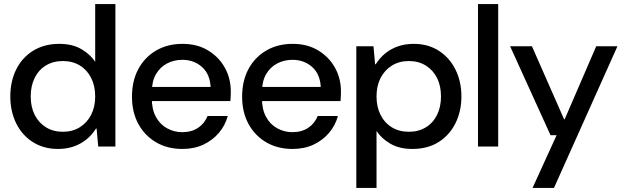

<svg xmlns="http://www.w3.org/2000/svg" viewBox="-20 -725 3084 950"><path d="M267 12Q196 12 142.5 -22Q89 -56 60 -115Q31 -174 31 -248Q31 -322 60 -381Q89 -440 144 -474Q199 -508 274 -508Q338 -508 382.5 -482Q427 -456 451 -419V-705H551V0H466L458 -89H455Q435 -57 407 -34.5Q379 -12 344 0Q309 12 267 12ZM291 -73Q339 -73 375 -95.5Q411 -118 431 -157Q451 -196 451 -248Q451 -300 431 -339.5Q411 -379 375 -401Q339 -423 291 -423Q243 -423 207 -401Q171 -379 151.5 -339.5Q132 -300 132 -248Q132 -196 151.5 -157Q171 -118 207 -95.5Q243 -73 291 -73Z M882 12Q809 12 753 -20.5Q697 -53 665 -111Q633 -169 633 -247Q633 -325 664.5 -383.5Q696 -442 752.5 -475Q809 -508 883 -508Q956 -508 1009.5 -475.5Q1063 -443 1092.5 -390Q1122 -337 1122 -272Q1122 -262 1121.5 -250Q1121 -238 1120 -225H706V-295H1022Q1019 -358 979.5 -393.5Q940 -429 882 -429Q841 -429 806.5 -411Q772 -393 751.5 -357.5Q731 -322 731 -267V-239Q731 -184 751.5 -146.5Q772 -109 807 -90Q842 -71 881 -71Q928 -71 960 -92.5Q992 -114 1007 -151H1107Q1094 -104 1063 -67.5Q1032 -31 986.5 -9.5Q941 12 882 12Z M1427 12Q1354 12 1298 -20.5Q1242 -53 1210 -111Q1178 -169 1178 -247Q1178 -325 1209.5 -383.5Q1241 -442 1297.5 -475Q1354 -508 1428 -508Q1501 -508 1554.5 -475.5Q1608 -443 1637.5 -390Q1667 -337 1667 -272Q1667 -262 1666.5 -250Q1666 -238 1665 -225H1251V-295H1567Q1564 -358 1524.5 -393.5Q1485 -429 1427 -429Q1386 -429 1351.5 -411Q1317 -393 1296.5 -357.5Q1276 -322 1276 -267V-239Q1276 -184 1296.5 -146.5Q1317 -109 1352 -90Q1387 -71 1426 -71Q1473 -71 1505 -92.5Q1537 -114 1552 -151H1652Q1639 -104 1608 -67.5Q1577 -31 1531.5 -9.5Q1486 12 1427 12Z M1743 205V-496H1828L1836 -407H1839Q1859 -439 1887 -461.5Q1915 -484 1950 -496Q1985 -508 2027 -508Q2098 -508 2151 -474Q2204 -440 2233.5 -381Q2263 -322 2263 -248Q2263 -174 2233.5 -115Q2204 -56 2150 -22Q2096 12 2020 12Q1956 12 1911.5 -14Q1867 -40 1843 -77V205ZM2003 -73Q2051 -73 2087 -95Q2123 -117 2142.5 -156.5Q2162 -196 2162 -248Q2162 -300 2142.5 -339Q2123 -378 2087 -400.5Q2051 -423 2003 -423Q1955 -423 1919 -400.5Q1883 -378 1863 -339Q1843 -300 1843 -248Q1843 -196 1863 -156.5Q1883 -117 1919 -95Q1955 -73 2003 -73Z M2345 0V-705H2445V0Z M2615 205 2734 -56H2704L2504 -496H2612L2771 -135H2774L2930 -496H3035L2721 205Z"/></svg>

Font: DM Sans 36pt Medium
Style: Regular
Weight: 500
Designer: Colophon Foundry, Jonny Pinhorn
Foundry: Colophon Foundry
Version: Version 4.004;gftools[0.9.30]